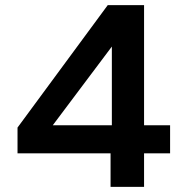

<svg xmlns="http://www.w3.org/2000/svg" viewBox="-20 -725 711 745"><path d="M409 0V-130H48V-230L398 -705H539V-239H640V-130H539V0ZM414 -239V-551H419L166 -214L152 -239Z"/></svg>

Font: Nunito Sans 7pt SemiExpanded
Style: Bold
Weight: 700
Width: 6
Designer: Vernon Adams
Foundry: Vernon Adams
Version: Version 3.101;gftools[0.9.27]